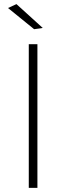

<svg xmlns="http://www.w3.org/2000/svg" viewBox="-20 -914 322 934"><path d="M120 -699H162V0H120ZM60 -894 188 -778 146 -772 19 -875Z"/></svg>

Font: Alexandria ExtraLight
Style: Regular
Weight: 250
Designer: Mohamed Gaber
Foundry: Kief Type Foundry
Version: Version 5.100